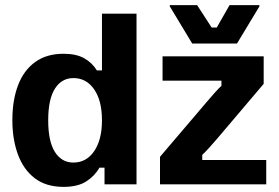

<svg xmlns="http://www.w3.org/2000/svg" viewBox="-20 -720 1090 750"><path d="M228.3 10Q160 10 115.8 -23.8Q71.7 -57.5 50 -116.7Q28.3 -175.8 28.3 -250.8Q28.3 -328.3 50.4 -386.7Q72.5 -445 117.1 -477.5Q161.7 -510 228.3 -510Q277.5 -510 308.8 -492.5Q340 -475 358.3 -445H378.3V-666.7H513.3V0H388.3V-65H368.3Q350.8 -33.3 317.5 -11.7Q284.2 10 228.3 10ZM266.7 -85Q317.5 -85 347.9 -129.6Q378.3 -174.2 378.3 -250Q378.3 -326.7 347.9 -370.8Q317.5 -415 266.7 -415Q220.8 -415 194.6 -373.8Q168.3 -332.5 168.3 -250Q168.3 -167.5 194.6 -126.2Q220.8 -85 266.7 -85ZM1020 0H605V-107.5L787.5 -321.7Q803.3 -340 817.5 -356.2Q831.7 -372.5 845 -385V-405H615V-500H1010V-392.5L828.3 -178.3Q812.5 -160 797.9 -143.8Q783.3 -127.5 770 -115V-95H1020ZM905.8 -550H730.8L643.3 -695V-700H750L806.7 -612.5H826.7L876.7 -700H993.3V-695Z"/></svg>

Font: Familjen Grotesk Variable
Style: Regular
Weight: 400
Designer: Anders Wikstroem, Jonas Baeckman, Matilda Gysing, Kristian Moeller
Foundry: Familjen STHLM AB
Version: Version 2.000